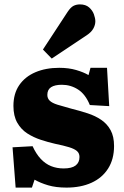

<svg xmlns="http://www.w3.org/2000/svg" viewBox="-20 -838 564 872"><path d="M51 14 37 -169 128 -174Q144 -139 165 -116.5Q186 -94 212 -83.5Q238 -73 269 -73Q306 -73 323.5 -86.5Q341 -100 341 -125Q341 -142 329.5 -152Q318 -162 293.5 -169.5Q269 -177 230 -185Q199 -192 165.5 -203Q132 -214 104 -232Q76 -250 58.5 -280.5Q41 -311 41 -357Q41 -413 67.5 -451.5Q94 -490 141 -510Q188 -530 249 -530Q292 -530 326 -520Q360 -510 382 -497L391 -530H466L476 -356L388 -361Q368 -410 334.5 -431.5Q301 -453 261 -453Q229 -453 212 -442Q195 -431 195 -407Q195 -391 206 -380.5Q217 -370 241 -362.5Q265 -355 302 -345Q342 -335 377.5 -323.5Q413 -312 440 -293.5Q467 -275 482.5 -246.5Q498 -218 498 -175Q498 -115 471 -72.5Q444 -30 395.5 -8Q347 14 282 14Q234 14 198.5 3.5Q163 -7 137 -22L125 14ZM215 -572 175 -613 287 -784Q301 -805 314 -811.5Q327 -818 343 -818Q369 -818 384.5 -804.5Q400 -791 406.5 -773Q413 -755 413 -741Q413 -725 404 -708.5Q395 -692 374 -678Z"/></svg>

Font: Literata 18pt ExtraBold
Style: Regular
Weight: 800
Designer: Latin by Veronika Burian and Jose Scaglione. Greek by Irene Vlachou. Cyrillic by Vera Evstafieva.
Foundry: TypeTogether
Version: Version 3.103;gftools[0.9.29]